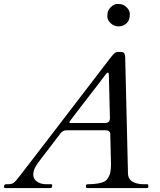

<svg xmlns="http://www.w3.org/2000/svg" viewBox="-30 -956 811 976"><path d="M-9.8 -5.9Q-9.8 -19.5 0.5 -19.5H11.2Q29.8 -19.5 39.6 -26.6Q49.3 -33.7 73.7 -65.7Q98.1 -97.7 141.8 -154.3Q185.5 -210.9 229.7 -268.6Q273.9 -326.2 317.6 -383.3Q361.3 -440.4 401.6 -492.9Q441.9 -545.4 477.3 -591.6Q512.7 -637.7 528.8 -658.7Q544.9 -679.7 552.5 -685.8Q560.1 -691.9 571.3 -691.9H584Q598.1 -691.9 602.1 -684.3Q606 -676.8 606.4 -665.5L620.6 -73.2Q622.1 -32.2 670.9 -22.5Q684.1 -19.5 696.3 -19.5H717.8Q724.1 -19.5 724.1 -12.2V-6.8Q724.1 0 717.3 0H414.1Q407.2 0 407.2 -5.4V-14.6Q407.2 -19.5 419.4 -19.5Q431.6 -19.5 445.1 -20.5Q458.5 -21.5 467.8 -23.4Q502.9 -29.3 513.7 -43.5Q524.4 -57.6 528.3 -70.3Q534.2 -88.9 534.2 -123L530.8 -263.7V-272.5Q530.8 -293.9 504.9 -293.9H308.6Q289.1 -293.9 276.9 -277.3Q252 -243.7 226.3 -210.9Q200.7 -178.2 185.1 -157.5Q169.4 -136.7 163.1 -127.9Q156.7 -119.1 151.4 -109.9Q139.2 -88.9 139.2 -67.9Q139.2 -46.9 157.5 -33.2Q175.8 -19.5 205.6 -19.5H229.5Q235.8 -19.5 235.8 -14.2Q233.9 -2 231.2 -1Q228.5 0 223.6 0H-0.5Q-9.8 0 -9.8 -5.9ZM528.8 -355 523.4 -573.7Q523.4 -586.9 518.6 -586.9Q513.2 -586.4 503.9 -573.7Q494.6 -561 475.1 -535.2Q455.6 -509.3 432.1 -479.5Q380.4 -413.1 358.4 -384Q336.4 -355 334 -351.8Q331.5 -348.6 329.1 -345.2Q322.8 -336.4 322.8 -333.5Q322.8 -330.6 325.2 -330.6H505.4Q516.1 -330.6 522.5 -337.2Q528.8 -343.8 528.8 -355ZM532.2 -838.4Q515.6 -854 515.6 -872.1Q515.6 -890.1 520 -900.6Q524.4 -911.1 532.2 -918.9Q549.3 -936 567.1 -936Q585 -936 595.5 -931.4Q606 -926.8 613.8 -918.9Q629.9 -902.8 629.9 -884.5Q629.9 -866.2 625.7 -856Q621.6 -845.7 613.8 -838.1Q606 -830.6 595.5 -826.2Q585 -821.8 573 -821.8Q561 -821.8 550.5 -826.2Q540 -830.6 532.2 -838.4Z"/></svg>

Font: Cardo-Italic
Style: Italic
Weight: 400
Italic angle: -12°
Designer: David J. Perry
Foundry: David J. Perry
Version: Version 0.991